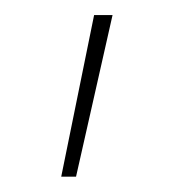

<svg xmlns="http://www.w3.org/2000/svg" viewBox="-20 -97 252 254"><path d="M61 136.7 104.5 -77.1H128.9L80.6 136.7Z"/></svg>

Font: Inter 28pt Thin
Style: Regular
Weight: 250
Designer: Rasmus Andersson
Foundry: rsms
Version: Version 4.001;git-66647c0bb